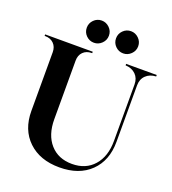

<svg xmlns="http://www.w3.org/2000/svg" viewBox="-174 -1081 1092 1221"><g transform="rotate(20 372.5 -471.0)"><path d="M502 -806Q471 -806 449 -828Q427 -850 427 -881Q427 -912 449 -934Q471 -956 502 -956Q532 -956 554.5 -934Q577 -912 577 -881Q577 -850 554.5 -828Q532 -806 502 -806ZM304 -806Q273 -806 251 -828Q229 -850 229 -881Q229 -912 251 -934Q273 -956 304 -956Q334 -956 356.5 -934Q379 -912 379 -881Q379 -850 356.5 -828Q334 -806 304 -806ZM368 14Q236 14 157.5 -61Q79 -136 79 -263V-660Q79 -696 57 -718Q35 -740 -1 -740H-5V-750H317V-740H314Q278 -740 256 -718Q234 -696 234 -660V-263Q234 -157 288.5 -95.5Q343 -34 436 -34Q529 -34 583.5 -96Q638 -158 638 -263V-645Q638 -687 612 -712.5Q586 -738 543 -740V-750H750V-740Q707 -738 681 -712.5Q655 -687 655 -645V-263Q655 -136 578 -61Q501 14 368 14Z"/></g></svg>

Font: Gloock
Style: Regular
Weight: 400
Designer: Duarte Pinto
Foundry: Duarte Pinto
Version: Version 1.000